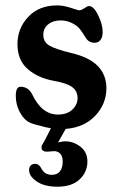

<svg xmlns="http://www.w3.org/2000/svg" viewBox="-20 -476 463 725"><path d="M100.6 -121.6Q137.2 -43.5 198.2 -43.5Q233.9 -43.5 253.4 -62.3Q272.9 -81.1 272.9 -105.5Q272.9 -131.8 252.9 -147Q232.9 -162.1 182.6 -170.9Q122.1 -182.1 84 -215.8Q45.9 -249.5 45.9 -309.1Q45.9 -368.7 86.4 -412.1Q127 -455.6 195.8 -455.6Q219.7 -455.6 247.6 -446.3Q275.4 -437 278.8 -437Q286.6 -437 298.6 -445.1Q310.5 -453.1 315.9 -453.1Q334 -453.1 350.8 -418.2Q367.7 -383.3 367.7 -355.5Q367.7 -335 359.1 -324.7Q350.6 -314.5 337.9 -314.5Q315.9 -314.5 304.7 -332Q287.6 -359.4 280.8 -367.2Q269 -381.3 249.3 -390.1Q229.5 -398.9 209.5 -398.9Q180.2 -398.9 161.9 -384Q143.6 -369.1 143.6 -344.7Q143.6 -317.9 165.5 -304.4Q187.5 -291 248.5 -275.9Q381.8 -245.6 381.8 -142.6Q381.3 -82.5 339.4 -38.6Q297.4 5.4 228 10.7L199.2 62Q214.4 57.6 225.6 57.6Q257.8 57.6 283.9 78.1Q310.1 98.6 310.1 133.8Q310.1 173.3 280.8 201.2Q251.5 229 197.3 229Q147.5 229 118.7 209.2Q89.8 189.5 89.8 166Q89.8 155.3 95.9 148.9Q102.1 142.6 112.3 142.6Q127.4 142.6 136.2 160.2Q148.4 184.1 175.8 184.1Q196.3 184.1 206.5 170.7Q216.8 157.2 216.8 134.8Q216.8 114.3 207.8 104.5Q198.7 94.7 184.1 94.7Q180.2 94.7 172.1 95.7Q164.1 96.7 158.2 96.7Q136.7 96.7 136.7 81.1Q136.7 76.7 137.9 73.7Q139.2 70.8 143.1 64.2Q147 57.6 149.4 53.2L172.4 8.3Q152.8 5.4 132.3 -1Q98.1 -8.8 86.9 -16.1Q83.5 -18.1 80.6 -20.5Q65.9 -30.8 52.7 -56.9Q39.6 -83 39.6 -114.3Q39.6 -148.4 57.6 -148.4Q85.9 -148.4 100.6 -121.6Z"/></svg>

Font: Cooper* SemiBold
Style: Regular
Weight: 600
Designer: Owen Earl
Foundry: indestructible type*
Version: Version 0.001